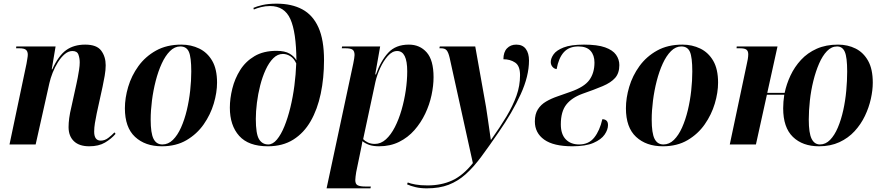

<svg xmlns="http://www.w3.org/2000/svg" viewBox="-20 -790 4827 1050"><path d="M468 10Q413 10 384 -18Q355 -46 355 -95Q355 -117 358.5 -144Q362 -171 371 -208L398 -331Q401 -344 405 -365Q409 -386 412.5 -408.5Q416 -431 416 -449Q416 -471 409 -491Q402 -511 376 -511Q354 -511 334 -494Q314 -477 297 -450Q280 -423 268 -392.5Q256 -362 250 -335L175 0H32L125 -442Q127 -455 129.5 -469Q132 -483 132 -491Q132 -509 122 -517.5Q112 -526 85 -526H68L69 -536H284L263 -411H266Q300 -486 342 -516Q384 -546 446 -546Q509 -546 533.5 -513Q558 -480 558 -433Q558 -407 552.5 -375.5Q547 -344 541 -316L509 -170Q503 -141 499 -116.5Q495 -92 495 -70Q495 -21 531 -21Q553 -21 572.5 -36Q592 -51 606 -66L612 -58Q589 -31 554.5 -10.5Q520 10 468 10Z M865 10Q774 10 718.5 -41.5Q663 -93 663 -198Q663 -254 681 -315Q699 -376 737 -428.5Q775 -481 833.5 -513.5Q892 -546 972 -546Q1025 -546 1069.5 -524.5Q1114 -503 1140.5 -457.5Q1167 -412 1167 -338Q1167 -284 1149 -223.5Q1131 -163 1094 -110Q1057 -57 1000 -23.5Q943 10 865 10ZM868 0Q900 0 925.5 -25Q951 -50 970 -92.5Q989 -135 1001.5 -187Q1014 -239 1020 -294Q1026 -349 1026 -399Q1026 -477 1013 -506.5Q1000 -536 966 -536Q935 -536 909.5 -510.5Q884 -485 864.5 -442.5Q845 -400 831.5 -347.5Q818 -295 811 -240Q804 -185 804 -136Q804 -62 819.5 -31Q835 0 868 0Z M1445 10Q1339 10 1288 -47Q1237 -104 1237 -201Q1237 -251 1250.5 -305.5Q1264 -360 1293.5 -407Q1323 -454 1372 -483Q1421 -512 1492 -512Q1538 -512 1564 -496.5Q1590 -481 1601 -460Q1600 -614 1568 -685.5Q1536 -757 1457 -757Q1431 -757 1407.5 -751Q1384 -745 1368 -738L1366 -747Q1383 -755 1415 -762.5Q1447 -770 1493 -770Q1575 -770 1633 -739Q1691 -708 1721.5 -640Q1752 -572 1752 -461Q1752 -363 1734 -277.5Q1716 -192 1679 -127.5Q1642 -63 1584 -26.5Q1526 10 1445 10ZM1447 0Q1472 0 1494.5 -27Q1517 -54 1535.5 -99.5Q1554 -145 1568 -202.5Q1582 -260 1590 -322Q1598 -384 1600 -443Q1588 -470 1568 -482.5Q1548 -495 1527 -495Q1498 -495 1474.5 -471.5Q1451 -448 1433 -409Q1415 -370 1403 -323Q1391 -276 1385 -228Q1379 -180 1379 -140Q1379 -58 1396.5 -29Q1414 0 1447 0Z M1912 -443Q1915 -458 1917 -470.5Q1919 -483 1919 -489Q1919 -510 1908.5 -518Q1898 -526 1869 -526H1849L1851 -536H2059L2032 -383H2036Q2062 -457 2103 -501.5Q2144 -546 2216 -546Q2276 -546 2313.5 -503.5Q2351 -461 2351 -368Q2351 -322 2340 -270Q2329 -218 2305.5 -168.5Q2282 -119 2246.5 -78.5Q2211 -38 2162.5 -14Q2114 10 2053 10Q2021 10 1999.5 2.5Q1978 -5 1962 -18Q1960 -4 1957.5 7.5Q1955 19 1952 35L1928 151Q1926 164 1924.5 175.5Q1923 187 1923 195Q1923 217 1936.5 223.5Q1950 230 1978 230H2008L2006 240H1766ZM2030 -3Q2063 -3 2090.5 -28Q2118 -53 2139.5 -95Q2161 -137 2176 -189Q2191 -241 2199 -295.5Q2207 -350 2207 -400Q2207 -511 2152 -511Q2125 -511 2101 -484Q2077 -457 2059 -417.5Q2041 -378 2033 -342L1966 -29Q1975 -19 1991.5 -11Q2008 -3 2030 -3Z M2314 240Q2280 240 2252.5 233.5Q2225 227 2206 218L2210 208Q2225 214 2252 219Q2279 224 2318 224Q2394 224 2453.5 196.5Q2513 169 2566 102L2439 -474Q2432 -504 2422.5 -515Q2413 -526 2392 -526H2383L2385 -536H2579L2638 -205Q2642 -179 2647 -145Q2652 -111 2656.5 -79Q2661 -47 2664 -26H2666Q2715 -95 2750 -153.5Q2785 -212 2804.5 -266.5Q2824 -321 2824 -379Q2824 -430 2797 -448Q2770 -466 2733 -466Q2733 -505 2752.5 -525.5Q2772 -546 2803 -546Q2838 -546 2855.5 -522.5Q2873 -499 2873 -459Q2873 -374 2827.5 -274.5Q2782 -175 2707 -67Q2655 9 2612 67Q2569 125 2526.5 163Q2484 201 2433.5 220.5Q2383 240 2314 240Z M3110 10Q3007 10 2956 -26.5Q2905 -63 2905 -126Q2905 -166 2921.5 -192Q2938 -218 2966 -234.5Q2994 -251 3029 -263Q3064 -275 3100 -288Q3175 -314 3203 -352.5Q3231 -391 3231 -448Q3231 -488 3209.5 -512Q3188 -536 3143 -536Q3092 -536 3063.5 -504.5Q3035 -473 3024 -412Q3010 -414 3001 -425Q2992 -436 2992 -451Q2992 -471 3007.5 -493Q3023 -515 3062.5 -530.5Q3102 -546 3174 -546Q3247 -546 3289 -531Q3331 -516 3349 -490.5Q3367 -465 3367 -434Q3367 -390 3344 -364Q3321 -338 3276 -319Q3231 -300 3165 -277Q3107 -256 3077 -218Q3047 -180 3047 -110Q3047 -56 3074 -28Q3101 0 3147 0Q3200 0 3230 -38Q3260 -76 3274 -138Q3288 -138 3296.5 -130.5Q3305 -123 3305 -106Q3305 -81 3286.5 -54Q3268 -27 3225.5 -8.5Q3183 10 3110 10Z M3605 10Q3514 10 3458.5 -41.5Q3403 -93 3403 -198Q3403 -254 3421 -315Q3439 -376 3477 -428.5Q3515 -481 3573.5 -513.5Q3632 -546 3712 -546Q3765 -546 3809.5 -524.5Q3854 -503 3880.5 -457.5Q3907 -412 3907 -338Q3907 -284 3889 -223.5Q3871 -163 3834 -110Q3797 -57 3740 -23.5Q3683 10 3605 10ZM3608 0Q3640 0 3665.5 -25Q3691 -50 3710 -92.5Q3729 -135 3741.5 -187Q3754 -239 3760 -294Q3766 -349 3766 -399Q3766 -477 3753 -506.5Q3740 -536 3706 -536Q3675 -536 3649.5 -510.5Q3624 -485 3604.5 -442.5Q3585 -400 3571.5 -347.5Q3558 -295 3551 -240Q3544 -185 3544 -136Q3544 -62 3559.5 -31Q3575 0 3608 0Z M4459 10Q4369 10 4316 -41.5Q4263 -93 4263 -198Q4263 -233 4269 -272H4174L4114 0H3971L4063 -435Q4067 -451 4069.5 -466.5Q4072 -482 4072 -493Q4072 -511 4062 -518.5Q4052 -526 4026 -526H4008L4009 -536H4232L4176 -282H4271Q4281 -330 4303 -377Q4325 -424 4360.5 -462.5Q4396 -501 4446.5 -523.5Q4497 -546 4563 -546Q4616 -546 4659 -524.5Q4702 -503 4727.5 -457.5Q4753 -412 4753 -338Q4753 -297 4742.5 -249.5Q4732 -202 4710 -156Q4688 -110 4653.5 -72.5Q4619 -35 4570.5 -12.5Q4522 10 4459 10ZM4464 0Q4495 0 4519.5 -25Q4544 -50 4562 -92.5Q4580 -135 4591.5 -187Q4603 -239 4608 -294Q4613 -349 4613 -399Q4613 -477 4600 -506.5Q4587 -536 4558 -536Q4527 -536 4502.5 -510.5Q4478 -485 4459.5 -442.5Q4441 -400 4428 -347.5Q4415 -295 4409 -240Q4403 -185 4403 -136Q4403 -62 4418.5 -31Q4434 0 4464 0Z"/></svg>

Font: Noto Serif Display SemiCondensed
Style: Bold Italic
Weight: 700
Width: 4
Italic angle: -12°
Designer: Monotype Design Team
Foundry: Monotype Imaging Inc.
Version: Version 2.009